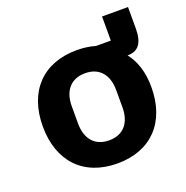

<svg xmlns="http://www.w3.org/2000/svg" viewBox="-118 -740 835 861"><g transform="rotate(-20 300.0 -309.5)"><path d="M459.2 -631V-516H388.8C361.9 -524.1 332 -528.1 300.1 -528.1C138.8 -528.1 40.8 -425.1 40.8 -258.2C40.8 -90.9 138.8 12.1 300.1 12.1C460.9 12.1 558.9 -90.9 558.9 -258.2C558.9 -329.9 540.1 -386 507.1 -427.9H508.9C557.9 -427.9 583.1 -459.2 583.1 -528.1V-631ZM193.9 -217V-299C193.9 -375 234 -418 300.1 -418C366.1 -418 405.9 -375 405.9 -299V-217C405.9 -141 366.1 -98 300.1 -98C234 -98 193.9 -141 193.9 -217Z"/></g></svg>

Font: Margiela Mono Bold
Style: Regular
Weight: 700
Designer: Mike Abbink, Paul van der Laan, Pieter van Rosmalen
Foundry: Bold Monday
Version: Version 2.003 2021